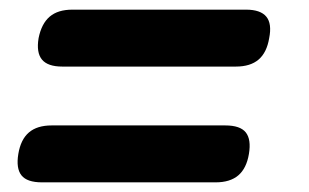

<svg xmlns="http://www.w3.org/2000/svg" viewBox="-20 -529 640 398"><path d="M67 -151Q36 -151 24.5 -165.5Q13 -180 18 -210Q23 -240 40 -254.5Q57 -269 87 -269H447Q478 -269 489.5 -254.5Q501 -240 496 -210Q491 -180 474 -165.5Q457 -151 427 -151ZM109 -391Q79 -391 67 -405.5Q55 -420 60 -450Q66 -480 83 -494.5Q100 -509 130 -509H490Q520 -509 532 -494.5Q544 -480 538 -450Q533 -420 516 -405.5Q499 -391 469 -391Z"/></svg>

Font: Maple Mono
Style: Bold Italic
Weight: 700
Italic angle: -10°
Monospace: yes
Designer: subframe7536
Version: Version 7.000